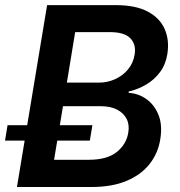

<svg xmlns="http://www.w3.org/2000/svg" viewBox="-40 -748 719 768"><path d="M27.8 0 148.4 -727.5H423.3Q502 -727.5 550.5 -701.9Q599.1 -676.3 618.7 -631.8Q638.2 -587.4 629.4 -531.7Q622.6 -489.7 600.1 -459.5Q577.6 -429.2 544.9 -409.9Q512.2 -390.6 474.6 -381.8V-376.5Q513.2 -374.5 545.4 -351.8Q577.6 -329.1 594 -288.3Q610.4 -247.6 601.1 -190.9Q592.3 -135.3 558.6 -92.3Q524.9 -49.3 466.8 -24.7Q408.7 0 325.7 0ZM176.3 -108.9H315.4Q388.7 -108.9 427.2 -140.1Q465.8 -171.4 473.1 -217.3Q478.5 -248.5 466.6 -272.2Q454.6 -295.9 428.2 -309.6Q401.9 -323.2 362.3 -323.2H211.9ZM227.5 -417.5H356Q389.6 -417.5 420.2 -431.2Q450.7 -444.8 471.9 -470.2Q493.2 -495.6 498.5 -529.8Q505.4 -569.3 481.7 -594.5Q458 -619.6 398.9 -619.6H260.7ZM-20 -185.5 -9.8 -247.1H329.6L319.3 -185.5Z"/></svg>

Font: Inter SemiBold
Style: Italic
Weight: 600
Italic angle: -9.3988°
Designer: Rasmus Andersson
Foundry: rsms
Version: Version 4.001;git-66647c0bb